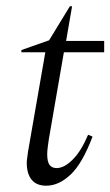

<svg xmlns="http://www.w3.org/2000/svg" viewBox="-20 -580 351 610"><path d="M127 10Q96 10 80.5 -9Q65 -28 65 -63Q65 -70 66.5 -79Q68 -88 69 -98L124 -414H48V-421L136 -452L202 -560H209L190 -450H311V-414H183L135 -137Q133 -123 131.5 -111Q130 -99 130 -90Q130 -66 137.5 -56Q145 -46 160 -46Q184 -46 211 -73Q238 -100 260 -152L274 -146Q242 -61 204.5 -25.5Q167 10 127 10Z"/></svg>

Font: Spectral Light
Style: Italic
Weight: 300
Italic angle: -10°
Designer: Jean-Baptiste Levee
Foundry: Production Type
Version: Version 2.001